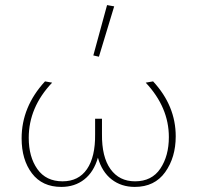

<svg xmlns="http://www.w3.org/2000/svg" viewBox="-20 -731 776 755"><path d="M671 -195Q671 -112 629.5 -54Q588 4 510 4Q457 4 419 -25.5Q381 -55 365 -111Q349 -55 311.5 -25.5Q274 4 221 4Q146 4 105.5 -49.5Q65 -103 65 -187Q65 -311 157 -411L185 -406Q93 -309 93 -189Q93 -114 127 -66Q161 -18 226 -18Q289 -18 322 -66Q355 -114 354 -203V-264H381V-204Q380 -114 414.5 -66Q449 -18 511 -18Q577 -18 610.5 -68Q644 -118 644 -192Q644 -309 553 -406L582 -411Q671 -315 671 -195ZM347 -513 401 -711 429 -706 369 -508Z"/></svg>

Font: Ysabeau Extralight
Style: Regular
Weight: 200
Designer: Christian Thalmann (Catharsis Fonts)
Version: Version 0.003